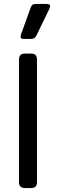

<svg xmlns="http://www.w3.org/2000/svg" viewBox="-20 -951 312 971"><path d="M84 -766Q84 -768 86 -776L135 -912Q139 -923 144.5 -927Q150 -931 164 -931H215Q234 -931 234 -919Q234 -917 230 -907L164 -771Q159 -761 152.5 -757.5Q146 -754 133 -754H99Q84 -754 84 -766ZM76 -30V-650Q76 -680 106 -680H137Q153 -680 160 -672.5Q167 -665 167 -650V-30Q167 -15 160 -7.5Q153 0 137 0H106Q76 0 76 -30Z"/></svg>

Font: Mitr Light
Style: Regular
Weight: 300
Designer: Thanarat Vachiruckul
Foundry: Cadson Demak
Version: Version 1.002